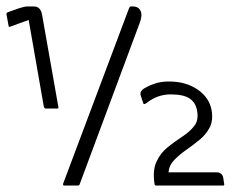

<svg xmlns="http://www.w3.org/2000/svg" viewBox="-86 -576 778 596"><path d="M113 0Q109 0 110 -6L314 -549Q316 -552 316.5 -554Q317 -556 320 -556H326Q344 -556 350.5 -542Q357 -528 347 -503L162 -6Q161 0 155 0ZM3 -514 -55 -493Q-59 -492 -59 -494L-66 -532Q-66 -536 -62 -538L-25 -551Q-10 -556 0 -556H19Q41 -556 45 -528L95 -245Q97 -239 91 -239H56Q52 -239 50 -245ZM437 -41H586Q604 -41 607 -24L610 -4Q611 0 606 0H398Q396 0 394 -3Q387 -46 399.5 -73.5Q412 -101 434.5 -119Q457 -137 480 -152Q503 -167 517 -185Q531 -203 526 -231Q522 -257 503 -270Q484 -283 444 -283Q403 -283 370 -257Q364 -253 363 -253Q358 -253 358 -258L351 -279Q346 -294 366 -304Q380 -312 397.5 -317.5Q415 -323 439 -323Q491 -323 527.5 -298Q564 -273 571 -233Q576 -202 565 -180.5Q554 -159 534 -142.5Q514 -126 492.5 -111Q471 -96 455 -79.5Q439 -63 437 -41Z"/></svg>

Font: Zain Light
Style: Italic
Weight: 300
Italic angle: -10°
Designer: Zain,Boutros
Foundry: Mobile Telecommunications Company (Zain), 2024
Version: Version 1.51; ttfautohint (v1.8.4)